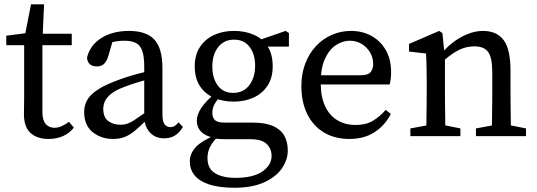

<svg xmlns="http://www.w3.org/2000/svg" viewBox="-20 -631 2488 890"><path d="M134.3 -474.5H312.6V-421.6H134.3ZM176.5 -112.4Q176.5 -73.6 192 -56.1Q207.4 -38.7 232.2 -38.7Q249.1 -38.7 264.9 -45.6Q280.7 -52.5 299.5 -66.4L322.5 -39.5Q303.5 -14.7 273.7 -0.8Q243.8 13.1 204.8 13.1Q151.9 13.1 121.5 -14.7Q91 -42.5 91 -101.4Q91 -119.8 91.5 -138.6Q92 -157.3 92 -186.3V-421.6H9.1V-465.5L132.8 -481.5L91.8 -448.1L123.7 -610.8H184.2L176.5 -435.5Z M370.1 -112Q370.1 -140.5 383.3 -165.7Q396.5 -190.9 432.4 -215Q468.2 -239.1 535.8 -262.9Q556.8 -270.9 583.4 -278.8Q610 -286.8 638.1 -293.8Q666.2 -300.9 691.1 -304.9V-268.6Q657 -261.5 618.6 -249.6Q580.2 -237.7 557.3 -228.6Q513.5 -212.1 492.8 -194.3Q472 -176.5 465.4 -159.4Q458.7 -142.2 458.7 -126.7Q458.7 -86.9 481.9 -69.8Q505 -52.8 538.5 -52.8Q556.1 -52.8 570.3 -57.7Q584.5 -62.5 604 -75.2Q623.5 -87.9 653.6 -109.3L674.8 -125.1L688.5 -104.5L658.8 -74.5Q629.1 -44.8 605.8 -25.4Q582.4 -5.9 558.9 3.6Q535.3 13.1 504 13.1Q448.8 13.1 409.5 -18.5Q370.1 -50.1 370.1 -112ZM648.6 -91.4V-320.7Q648.6 -369.5 639.2 -395.8Q629.9 -422.2 609.1 -432.3Q588.3 -442.3 555.3 -442.3Q538.3 -442.3 515.8 -438.8Q493.4 -435.4 465.1 -424.5L506.8 -455.9L481.9 -370.9Q475.1 -347.3 462.6 -335.2Q450.1 -323.1 429.6 -323.1Q386.8 -323.1 383.3 -363.7Q396.7 -421 449.1 -454.3Q501.5 -487.7 578.4 -487.7Q656.5 -487.7 694.7 -448.4Q732.9 -409.1 732.9 -313.8V-101.1Q732.9 -68.2 742.7 -55.1Q752.4 -41.9 769.1 -41.9Q781.8 -41.9 790.6 -47.8Q799.5 -53.8 807.6 -63.9L827.9 -42.2Q809.9 -13.4 789 -1.6Q768 10.2 740.9 10.2Q699.3 10.2 674.2 -17.6Q649 -45.5 648.6 -91.4Z M1070.9 193.4Q1153.5 193.4 1196.2 163.9Q1238.9 134.3 1238.9 92Q1238.9 58.7 1216.3 36.4Q1193.7 14.2 1139.5 14.2H1022.2Q1013.5 14.2 1003.9 13.6Q994.3 13.1 985.8 12.4Q977.3 11.7 969 10.5V7.3Q931 -1 911.6 -21.1Q892.3 -41.2 892.3 -72.1Q892.3 -98.8 912.6 -130.1Q933 -161.4 983.7 -204.9L1006 -189.9Q984.6 -166.4 974.4 -148.2Q964.2 -129.9 964.2 -107.2Q964.2 -87.3 975.7 -75Q987.3 -62.6 1022.2 -62.6H1153.3Q1208.6 -62.6 1244.2 -47.4Q1279.7 -32.2 1296.9 -3.5Q1314 25.3 1314 66.4Q1314 109.9 1286.7 149.6Q1259.3 189.2 1204.2 214.2Q1149 239.3 1067.2 239.3Q994.6 239.3 948.5 223.7Q902.5 208.1 881.1 180.7Q859.8 153.2 859.8 117.5Q859.8 80.5 887.7 50.6Q915.7 20.7 990.6 -10.6L996.1 -4.5Q967 24.2 954.3 48.7Q941.7 73.1 941.7 101.8Q941.7 150.6 977 172Q1012.3 193.4 1070.9 193.4ZM882.7 -323.8Q882.7 -376.4 906.6 -412.9Q930.6 -449.4 971.4 -468.5Q1012.2 -487.7 1064.4 -487.7Q1116.5 -487.7 1157.4 -469.5Q1198.2 -451.4 1221.2 -414.9Q1244.1 -378.4 1244.1 -323.8Q1244.1 -271.2 1220.7 -234.8Q1197.2 -198.3 1156.4 -179.2Q1115.6 -160 1063.4 -160Q1011.3 -160 970.4 -178.2Q929.6 -196.4 906.1 -232.8Q882.7 -269.3 882.7 -323.8ZM1065.3 -447.2Q1018.2 -447.2 991.2 -412.5Q964.3 -377.8 964.3 -322.9Q964.3 -268 989.8 -234.2Q1015.2 -200.4 1060.5 -200.4Q1108.8 -200.4 1135.7 -236.2Q1162.6 -271.9 1162.6 -326.7Q1162.6 -379.7 1137.1 -413.5Q1111.5 -447.2 1065.3 -447.2ZM1172.5 -442.2 1304.2 -487.8 1319.3 -477.8V-414.9H1172.5Z M1606.7 -487.7Q1659.5 -487.7 1701.3 -464.9Q1743 -442.1 1768 -399.3Q1792.9 -356.5 1792.9 -295.5Q1792.9 -278.5 1791 -264.2Q1789 -249.8 1786 -239.6H1415.7V-282.2H1650.9Q1686.9 -282.2 1698.4 -297.2Q1709.9 -312.2 1709.9 -333.9Q1709.9 -363.2 1695.7 -387.5Q1681.5 -411.8 1657.1 -427.1Q1632.6 -442.3 1601.4 -442.3Q1570.1 -442.3 1538.9 -422.9Q1507.6 -403.5 1487.2 -360.6Q1466.7 -317.7 1466.7 -245.7Q1466.7 -182.8 1486.6 -139.6Q1506.5 -96.3 1543.2 -74Q1579.8 -51.7 1629.1 -51.7Q1676.7 -51.7 1709 -71.5Q1741.3 -91.2 1768 -121.7L1791.7 -102.9Q1764.5 -49.6 1716.2 -18.2Q1667.9 13.1 1599.6 13.1Q1532.3 13.1 1482.4 -16.4Q1432.5 -46 1404.8 -101.1Q1377 -156.3 1377 -232.5Q1377 -289.9 1395.2 -336.9Q1413.4 -383.9 1445.2 -417.9Q1477 -451.8 1518.8 -469.7Q1560.6 -487.7 1606.7 -487.7Z M2045.5 0H1955Q1956 -23 1956.5 -60.5Q1957 -98 1957.5 -138.5Q1958 -179 1958 -210V-257.6Q1958 -285.6 1957.5 -306Q1957 -326.3 1956.5 -344.7Q1956 -363 1955 -383L1876.1 -392V-427.3L2015.6 -487.7L2030.7 -477.6L2042.5 -361.9V-210Q2042.5 -179 2043 -138.5Q2043.5 -98 2044 -60.5Q2044.5 -23 2045.5 0ZM2014.5 -55.7 2114.2 -35.7V0H1882.3V-35.7L1991.3 -55.7ZM2295.1 -55.7H2318.3L2418.2 -35.7V0H2186.2V-35.7ZM2218.4 -487.7Q2283.4 -487.7 2314.9 -444.7Q2346.4 -401.7 2346.4 -303.4V-210Q2346.4 -178 2346.9 -137.5Q2347.4 -97 2347.9 -60Q2348.4 -23 2349.4 0H2258.9Q2259.9 -23 2260.4 -60Q2260.9 -97 2261.4 -137.5Q2261.9 -178 2261.9 -210V-295.2Q2261.9 -364 2242.7 -390Q2223.6 -416.1 2179.5 -416.1Q2154.9 -416.1 2132 -409.1Q2109.1 -402 2085.2 -386.9Q2061.4 -371.8 2032.9 -346.9H2011.1V-393H2063.1L2020.4 -374.4Q2045 -407.5 2077.5 -432.7Q2109.9 -457.9 2146.6 -472.8Q2183.4 -487.7 2218.4 -487.7Z"/></svg>

Font: Adobe Variable Font Prototype
Style: Regular
Weight: 389
Designer: Frank Grießhammer
Foundry: Adobe
Version: Version 1.004;hotconv 1.0.113;makeotfexe 2.5.65598